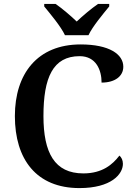

<svg xmlns="http://www.w3.org/2000/svg" viewBox="-20 -951 688 981"><path d="M312 -771H432C453 -816 507 -880 538 -918V-931H481C449 -909 402 -870 372 -841C342 -870 296 -909 264 -931H206V-918C237 -880 291 -816 312 -771ZM386 10C548 10 608 -61 608 -114C608 -133 600 -148 590 -156C556 -111 503 -65 406 -65C259 -65 202 -170 202 -358C202 -554 250 -664 387 -664C471 -664 499 -593 499 -529C568 -529 610 -562 610 -610C610 -674 538 -724 392 -724C171 -724 56 -574 56 -358C56 -137 166 10 386 10Z"/></svg>

Font: Noto Serif SemiBold
Style: Regular
Weight: 600
Designer: Monotype Design Team
Foundry: Monotype Imaging Inc.
Version: Version 2.013